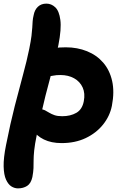

<svg xmlns="http://www.w3.org/2000/svg" viewBox="-31 -780 682 1060"><path d="M309 10Q252.2 10 211.3 -10Q170.4 -30 151.3 -62.2Q132.2 -94.4 139.4 -130.4Q144 -153.6 156.5 -165.3Q169 -177 192 -177Q205.8 -177 217 -171.2Q228.2 -165.4 240.8 -157.7Q253.4 -150 270 -144.2Q286.6 -138.4 312.6 -138.4Q358 -138.4 390.5 -157.1Q423 -175.8 431.6 -221Q440 -264.4 425.4 -296.9Q410.8 -329.4 378.5 -347.6Q346.2 -365.8 302.6 -365.8Q278 -365.8 265.2 -362.7Q252.4 -359.6 233.4 -359.6Q215.8 -359.6 201.6 -371.1Q187.4 -382.6 180.6 -401.6Q173.8 -420.6 178.8 -443.4Q187 -486.2 223.8 -502.5Q260.6 -518.8 332.6 -518.8Q396 -518.8 449.5 -497.2Q503 -475.6 538.8 -434.2Q574.6 -392.8 588.1 -332.9Q601.6 -273 586.8 -196.2Q575.6 -139.2 537.9 -92.2Q500.2 -45.2 442 -17.6Q383.8 10 309 10ZM68.4 260Q49.4 260 32 249.2Q14.6 238.4 2.4 211.9Q-9.8 185.4 -10.9 138.7Q-12 92 2.4 20.4Q26 -98.8 50.4 -194.2Q74.8 -289.6 96 -367.1Q117.2 -444.6 130.6 -510.6Q139.4 -554.2 142.8 -581.7Q146.2 -609.2 147.2 -627.9Q148.2 -646.6 149.2 -662.1Q150.2 -677.6 154.8 -696.6Q160.2 -725.8 178.4 -742.9Q196.6 -760 225.2 -760Q252.6 -760 274.1 -739.8Q295.6 -719.6 302.2 -669.9Q308.8 -620.2 291.4 -531.2Q280 -476.4 261.6 -409.2Q243.2 -342 220.1 -251.5Q197 -161 172 -35.4Q161 18.4 157.7 51.2Q154.4 84 154.5 106.1Q154.6 128.2 153.9 148.2Q153.2 168.2 147.8 197.4Q140 232.8 118.7 246.4Q97.4 260 68.4 260Z"/></svg>

Font: Shantell Sans Light
Style: Italic
Weight: 300
Italic angle: -11°
Designer: Stephen Nixon, Anya Danilova, Shantell Martin
Foundry: Arrow Type
Version: Version 1.008;[ac192a2d6]